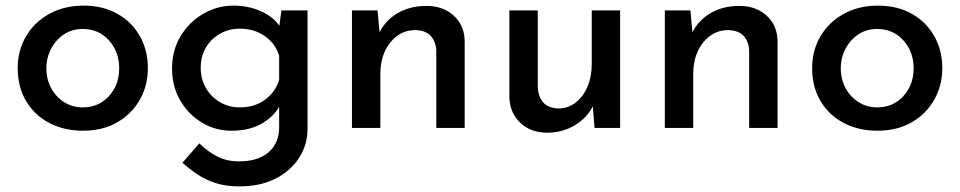

<svg xmlns="http://www.w3.org/2000/svg" viewBox="-20 -455 3415 683"><path d="M43 -213Q43 -276 73 -326.5Q103 -377 156 -406Q209 -435 277 -435Q346 -435 397.5 -406Q449 -377 477.5 -326.5Q506 -276 506 -213Q506 -150 477 -99.5Q448 -49 396.5 -19.5Q345 10 275 10Q209 10 156.5 -17Q104 -44 73.5 -94.5Q43 -145 43 -213ZM145 -212Q145 -173 162 -141.5Q179 -110 208.5 -91.5Q238 -73 274 -73Q331 -73 367.5 -113Q404 -153 404 -212Q404 -271 367.5 -311.5Q331 -352 274 -352Q237 -352 208 -333Q179 -314 162 -282Q145 -250 145 -212Z M832 208Q784 208 748 196.5Q712 185 683.5 166Q655 147 629 124L689 55Q720 85 753.5 102Q787 119 830 119Q898 119 935 87Q972 55 973 1V-108L980 -89Q962 -47 916.5 -18.5Q871 10 804 10Q746 10 698 -19Q650 -48 621 -98Q592 -148 592 -211Q592 -276 622.5 -326.5Q653 -377 703 -406Q753 -435 810 -435Q866 -435 910.5 -414Q955 -393 976 -360L971 -343L981 -418H1074V3Q1074 60 1044 106.5Q1014 153 960 180.5Q906 208 832 208ZM694 -214Q694 -174 712.5 -142Q731 -110 762.5 -91.5Q794 -73 833 -73Q886 -73 923 -100.5Q960 -128 973 -171V-257Q960 -300 922 -326.5Q884 -353 833 -353Q794 -353 762.5 -335Q731 -317 712.5 -286Q694 -255 694 -214Z M1323 -418 1332 -321 1328 -335Q1348 -380 1392.5 -407Q1437 -434 1497 -434Q1556 -434 1594 -399.5Q1632 -365 1633 -309V0H1532V-274Q1531 -306 1513 -326.5Q1495 -347 1457 -348Q1404 -348 1368.5 -304Q1333 -260 1333 -191V0H1232V-418Z M1926 17Q1868 17 1831 -18Q1794 -53 1792 -108V-418H1893V-144Q1895 -111 1912 -91Q1929 -71 1966 -69Q2000 -69 2027 -89.5Q2054 -110 2069.5 -146Q2085 -182 2085 -227V-418H2186V0H2095L2087 -98L2091 -82Q2072 -39 2027.5 -11Q1983 17 1926 17Z M2436 -418 2445 -321 2441 -335Q2461 -380 2505.5 -407Q2550 -434 2610 -434Q2669 -434 2707 -399.5Q2745 -365 2746 -309V0H2645V-274Q2644 -306 2626 -326.5Q2608 -347 2570 -348Q2517 -348 2481.5 -304Q2446 -260 2446 -191V0H2345V-418Z M2869 -213Q2869 -276 2899 -326.5Q2929 -377 2982 -406Q3035 -435 3103 -435Q3172 -435 3223.5 -406Q3275 -377 3303.5 -326.5Q3332 -276 3332 -213Q3332 -150 3303 -99.5Q3274 -49 3222.5 -19.5Q3171 10 3101 10Q3035 10 2982.5 -17Q2930 -44 2899.5 -94.5Q2869 -145 2869 -213ZM2971 -212Q2971 -173 2988 -141.5Q3005 -110 3034.5 -91.5Q3064 -73 3100 -73Q3157 -73 3193.5 -113Q3230 -153 3230 -212Q3230 -271 3193.5 -311.5Q3157 -352 3100 -352Q3063 -352 3034 -333Q3005 -314 2988 -282Q2971 -250 2971 -212Z"/></svg>

Font: Reem Kufi Fun
Style: Regular
Weight: 400
Designer: Khaled Hosny
Version: Version 1.005